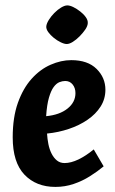

<svg xmlns="http://www.w3.org/2000/svg" viewBox="-20 -692 436 725"><path d="M189.1 13.8Q116.5 13.8 72.2 -32.6Q28 -79.1 28 -173.3Q28 -248.9 47.6 -303.9Q67.3 -358.9 99.5 -394.6Q131.7 -430.4 171.2 -447.6Q210.6 -464.9 249.2 -464.9Q311.2 -464.9 344.6 -431.9Q378 -398.9 378 -353.1Q378 -318.3 359.9 -289.7Q341.8 -261.2 310.6 -239.8Q279.5 -218.4 240 -205.2Q200.4 -191.9 157.6 -187.7Q158.8 -167.6 162.7 -147.9Q166.6 -128.1 174.8 -111.9Q183 -95.7 195 -86Q207 -76.3 224 -76.3Q247.6 -76.3 276 -89.8Q304.4 -103.4 334 -127.8L371.4 -63.9Q348 -44.4 319.5 -26.5Q291 -8.5 258.2 2.6Q225.3 13.8 189.1 13.8ZM154.2 -253.3Q205 -258.1 234.9 -282Q264.9 -305.9 264.9 -340.3Q264.9 -359.8 254.3 -373Q243.7 -386.2 226.2 -386.2Q215.5 -386.2 204 -381.6Q192.6 -376.9 182.5 -363.2Q172.4 -349.4 164.8 -323.2Q157.1 -296.9 154.2 -253.3ZM232.1 -525.8Q222.8 -525.8 209.4 -532.3Q196 -538.7 183.1 -549.1Q170.3 -559.4 162 -571Q153.8 -582.6 154.8 -592.9Q155.9 -603.1 164.3 -616.8Q172.8 -630.4 185.1 -643Q197.5 -655.6 210.9 -663.6Q224.3 -671.6 234.1 -671.6Q243.9 -671.6 257 -665.2Q270.2 -658.7 283 -648.6Q295.9 -638.6 304.1 -627Q312.4 -615.4 311.4 -604.1Q310.8 -593.3 301.8 -580.2Q292.8 -567.1 280.2 -554.4Q267.6 -541.8 254.8 -533.8Q241.9 -525.8 232.1 -525.8Z"/></svg>

Font: Ancizar Sans Thin
Style: Italic
Weight: 100
Italic angle: -4°
Designer: Cesar Puertas, Viviana Monsalve, Julian Moncada, Julian Prieto, Jose Castro, Mariel Hernandez, Felipe Aragon, Sara Alarc
Version: Version 8.100